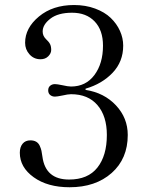

<svg xmlns="http://www.w3.org/2000/svg" viewBox="-20 -747 602 780"><path d="M60.5 -126.5Q60.5 -149.4 71.8 -163.1Q83 -176.8 103.5 -176.8Q117.2 -176.8 126.7 -171.4Q136.2 -166 141.4 -154.8Q146.5 -143.6 148.4 -134.5Q150.4 -125.5 152.3 -110.8Q164.6 -17.6 260.7 -17.6Q337.4 -17.6 375.7 -66.2Q414.1 -114.7 414.1 -198.7Q414.1 -275.4 376 -319.8Q337.9 -364.3 268.6 -364.3Q256.3 -364.3 232.9 -358.9Q211.9 -354.5 203.1 -354.5Q191.9 -354.5 183.8 -361.1Q175.8 -367.7 175.8 -379.9Q175.8 -392.1 183.8 -398.7Q191.9 -405.3 203.1 -405.3Q211.9 -405.3 232.9 -400.9Q256.3 -395.5 268.6 -395.5Q328.6 -395.5 363.5 -442.1Q398.4 -488.8 398.4 -561.5Q398.4 -624.5 364.5 -659.9Q330.6 -695.3 272.9 -695.3Q215.8 -695.3 184.6 -671.1Q153.3 -647 153.3 -619.1Q153.3 -601.1 167 -587.9Q178.7 -577.1 183.3 -567.9Q188 -558.6 188 -543.9Q188 -530.3 176 -518.3Q164.1 -506.3 144.5 -506.3Q117.7 -506.3 99.9 -526.1Q82 -545.9 82 -573.2Q82 -633.3 138.2 -679.9Q194.3 -726.6 280.8 -726.6Q327.6 -726.6 366.5 -712.2Q405.3 -697.8 429.7 -674.3Q454.1 -650.9 467.3 -621.6Q480.5 -592.3 480.5 -561.5Q480.5 -496.6 437.5 -451.4Q394.5 -406.2 327.6 -386.7V-381.8Q403.3 -370.1 451.2 -318.8Q499 -267.6 499 -198.7Q499 -102.1 433.6 -44.2Q368.2 13.7 262.7 13.7Q173.3 13.7 116.9 -26.9Q60.5 -67.4 60.5 -126.5Z"/></svg>

Font: Theano Old Style
Style: Regular
Weight: 400
Designer: Alexey Kryukov
Version: Version 2.00